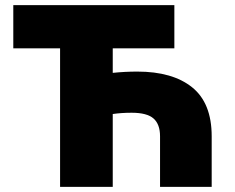

<svg xmlns="http://www.w3.org/2000/svg" viewBox="-20 -731 921 751"><path d="M215 -542H32V-711H662V-542H421V-446Q469 -451 517 -451Q655 -451 731.5 -389.5Q808 -328 808 -198V0H606V-198Q606 -245 580.5 -267.5Q555 -290 495 -290Q455 -290 421 -285V0H215Z"/></svg>

Font: Nebula Sans Black
Style: Regular
Weight: 900
Designer: Paul D. Hunt for Adobe (as Source Sans)
Foundry: Nebula Entertainment & Broadcasting LLC
Version: Version 1.010